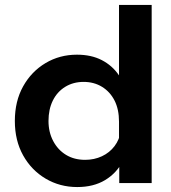

<svg xmlns="http://www.w3.org/2000/svg" viewBox="-20 -740 691 776"><path d="M593 0H462V-119L461 -126V-248Q461 -298 443 -333.5Q425 -369 392.5 -389Q360 -409 318 -409Q276 -409 243.5 -389Q211 -369 193.5 -333.5Q176 -298 176 -251Q176 -206 195 -170Q214 -134 247 -114Q280 -94 324 -94Q361 -94 392 -108.5Q423 -123 443 -149.5Q463 -176 468 -210L497 -192Q500 -135 475.5 -87.5Q451 -40 404.5 -12Q358 16 292 16Q222 16 164.5 -18Q107 -52 73.5 -112Q40 -172 40 -251Q40 -331 73.5 -391Q107 -451 164 -485Q221 -519 291 -519Q349 -519 391.5 -497Q434 -475 460.5 -436Q487 -397 493 -347H461V-720H593Z"/></svg>

Font: Wix Madefor Display
Style: Bold
Weight: 700
Designer: Dalton Maag Ltd
Foundry: Dalton Maag Ltd
Version: Version 3.100